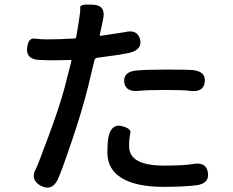

<svg xmlns="http://www.w3.org/2000/svg" viewBox="-20 -808 1040 858"><path d="M238 -6Q212 48 162 22Q112 -5 142 -57Q148 -67 199 -205Q245 -329 268 -414Q276 -443 283 -472L299 -535Q300 -540 295 -540L250 -539Q219 -538 188 -539L158 -540Q97 -542 101 -591Q105 -639 134 -635.5Q163 -632 191 -632Q220 -632 249 -633L312 -636Q320 -636 321 -644L332 -711Q340 -759 338.5 -775Q337 -791 396 -787Q454 -784 441 -723L426 -652Q425 -647 430 -648Q531 -663 536 -664Q594 -679 606 -632Q617 -586 558 -572Q520 -563 416 -550Q405 -549 402 -539L373 -418Q345 -307 301 -178Q254 -39 238 -6ZM711 27Q589 27 524.5 -12Q460 -51 460 -125Q460 -173 465 -197Q478 -255 523 -245Q568 -234 562.5 -212.5Q557 -191 557 -154Q557 -68 712 -68Q802 -68 842 -75Q902 -86 909 -37Q917 12 857 20Q799 27 711 27ZM895 -441Q889 -394 829 -402Q799 -406 724 -406Q634 -406 600 -402Q540 -396 535 -442Q531 -488 591 -493Q632 -497 722 -497Q821 -497 841 -495Q901 -489 895 -441Z"/></svg>

Font: Resource Han Rounded KR Medium
Style: Regular
Weight: 500
Designer: Cyano Hao (round all glyphs); Ryoko NISHIZUKA 西塚涼子 (kana, bopomofo & ideographs); Paul D. Hunt (Latin, Greek & Cyrillic)
Foundry: Cyano Hao
Version: 0.990